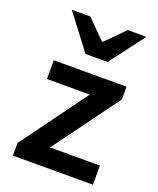

<svg xmlns="http://www.w3.org/2000/svg" viewBox="-150 -909 824 999"><g transform="rotate(20 262.5 -409.0)"><path d="M44 -70 311 -435H74V-539H477V-469L211 -106H487V0H44ZM72 -818H175L276 -716H281L382 -818H485L340 -626H218Z"/></g></svg>

Font: Nebula Sans Semibold
Style: Regular
Weight: 600
Designer: Paul D. Hunt for Adobe (as Source Sans)
Foundry: Nebula Entertainment & Broadcasting LLC
Version: Version 1.010